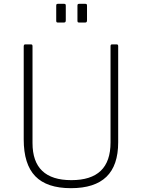

<svg xmlns="http://www.w3.org/2000/svg" viewBox="-20 -974 742 1004"><path d="M351 10Q225 10 164.5 -52.5Q104 -115 104 -245V-731Q104 -742 112 -742H140Q146 -742 148 -740Q150 -738 150 -732V-226Q150 -32 353 -32Q456 -32 507 -81Q558 -130 558 -229V-733Q558 -742 566 -742H590Q598 -742 598 -733V-230Q598 -109 536.5 -49.5Q475 10 351 10ZM324 -868Q324 -861 321.5 -858.5Q319 -856 312 -856H285Q278 -856 276 -858Q274 -860 274 -866V-944Q274 -950 276 -952Q278 -954 283 -954H315Q320 -954 322 -952Q324 -950 324 -944ZM435 -868Q435 -861 432.5 -858.5Q430 -856 423 -856H396Q389 -856 387 -858Q385 -860 385 -866V-944Q385 -950 387 -952Q389 -954 394 -954H426Q431 -954 433 -952Q435 -950 435 -944Z"/></svg>

Font: Libre Franklin Thin
Style: Regular
Weight: 250
Designer: Pablo Impallari, Rodrigo Fuenzalida
Foundry: Impallari Type
Version: Version 1.002; ttfautohint (v1.5)